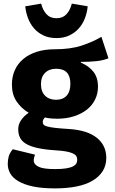

<svg xmlns="http://www.w3.org/2000/svg" viewBox="-20 -822 640 1064"><path d="M174 35Q171 43 169 51Q167 59 167 67Q167 89 193.5 102Q220 115 284 115Q323 115 347 111Q371 107 384.5 100Q398 93 403 84Q408 75 408 64Q408 52 403 43.5Q398 35 384.5 28.5Q371 22 347.5 17.5Q324 13 288 11Q227 7 187 -2Q147 -11 123.5 -25.5Q100 -40 90.5 -60Q81 -80 81 -106Q81 -132 96.5 -155.5Q112 -179 139 -197Q97 -222 71.5 -260.5Q46 -299 46 -353Q46 -397 62 -433Q78 -469 109 -495Q140 -521 184 -535Q228 -549 284 -549Q371 -549 433 -569.5Q495 -590 542 -618L581 -499Q552 -487 513 -483Q474 -479 428 -479V-475Q473 -456 498 -424Q523 -392 523 -341Q523 -303 507 -270.5Q491 -238 461.5 -214.5Q432 -191 389.5 -177.5Q347 -164 295 -164Q279 -164 262.5 -165.5Q246 -167 229 -171Q217 -159 217 -147Q217 -138 221 -132Q225 -126 240 -121.5Q255 -117 284.5 -113.5Q314 -110 364 -107Q465 -100 517 -58Q569 -16 569 53Q569 95 549 126.5Q529 158 492.5 179.5Q456 201 403.5 211.5Q351 222 285 222Q213 222 163.5 211.5Q114 201 82.5 182.5Q51 164 37 139.5Q23 115 23 87Q23 64 28.5 44.5Q34 25 51 5ZM207 -356Q207 -314 230 -291.5Q253 -269 291 -269Q328 -269 349 -291.5Q370 -314 370 -358Q370 -441 291 -441Q253 -441 230 -418.5Q207 -396 207 -356ZM293 -611Q251 -611 220 -626Q189 -641 168 -665.5Q147 -690 135 -722Q123 -754 120 -787L208 -802Q217 -766 237.5 -743.5Q258 -721 293 -721Q328 -721 348.5 -743.5Q369 -766 378 -802L466 -787Q463 -754 451 -722Q439 -690 417.5 -665.5Q396 -641 365 -626Q334 -611 293 -611Z"/></svg>

Font: Qzxlaeiskcpccdgjqmyffctclhy
Style: Regular
Weight: 700
Monospace: yes
Designer: Carrois Corporate & Edenspiekermann
Foundry: Carrois Corporate GbR & Edenspiekermann AG
Version: Version 2.001